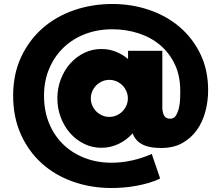

<svg xmlns="http://www.w3.org/2000/svg" viewBox="-20 -731 1110 964"><path d="M540 213Q437 213 346.5 181Q256 149 189.5 89Q123 29 84.5 -57Q46 -143 46 -250Q46 -359 86 -444.5Q126 -530 194 -589.5Q262 -649 352.5 -680Q443 -711 544 -711Q642 -711 729.5 -681Q817 -651 882.5 -595Q948 -539 986.5 -459Q1025 -379 1025 -278Q1025 -223 1011 -170.5Q997 -118 968 -77.5Q939 -37 895 -12.5Q851 12 790 12Q738 12 706.5 -0.5Q675 -13 658.5 -37Q642 -61 637 -95.5Q632 -130 632 -174V-195V-242L623 -421V-476H795V-190Q795 -170 803 -152.5Q811 -135 834 -135Q854 -135 864 -152Q874 -169 879 -192Q884 -215 884.5 -238.5Q885 -262 885 -275Q885 -351 857.5 -408.5Q830 -466 783.5 -505Q737 -544 675 -564Q613 -584 544 -584Q469 -584 406 -559.5Q343 -535 297.5 -490.5Q252 -446 226.5 -385Q201 -324 201 -250Q201 -174 226.5 -112Q252 -50 297.5 -6Q343 38 405 62Q467 86 540 86Q592 86 643 74.5Q694 63 742 42L784 165Q759 178 728 187Q697 196 664.5 202Q632 208 600 210.5Q568 213 540 213ZM489 -485Q535 -485 575.5 -465.5Q616 -446 646 -412.5Q676 -379 693.5 -333.5Q711 -288 711 -237Q711 -186 693.5 -140.5Q676 -95 646 -61.5Q616 -28 575.5 -8.5Q535 11 489 11Q443 11 403 -8.5Q363 -28 333 -61.5Q303 -95 285.5 -140.5Q268 -186 268 -237Q268 -288 285.5 -333.5Q303 -379 333 -412.5Q363 -446 403 -465.5Q443 -485 489 -485ZM529 -330Q510 -330 493 -322.5Q476 -315 463.5 -302.5Q451 -290 443.5 -273Q436 -256 436 -237Q436 -218 443.5 -201Q451 -184 463.5 -171.5Q476 -159 493 -151.5Q510 -144 529 -144Q548 -144 565 -151.5Q582 -159 594.5 -171.5Q607 -184 614.5 -201Q622 -218 622 -237Q622 -256 614.5 -273Q607 -290 594.5 -302.5Q582 -315 565 -322.5Q548 -330 529 -330Z"/></svg>

Font: Afrihost Sans Black
Style: Regular
Weight: 900
Foundry: https://www.afrihost.com
Version: Version 1.000